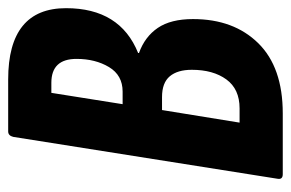

<svg xmlns="http://www.w3.org/2000/svg" viewBox="-138 -556 695 458"><g transform="rotate(-90 209.0 -327.5)"><path d="M22 0Q9 0 11 -12L111 -643Q114 -655 124 -655H248Q418 -655 418 -517Q418 -388 311 -345V-343Q350 -329 371 -298Q392 -267 392 -214Q392 -117 334.5 -58.5Q277 0 167 0ZM189 -382H219Q258 -382 277.5 -414.5Q297 -447 297 -492Q297 -552 240 -552H216ZM145 -103H179Q225 -103 248 -134.5Q271 -166 271 -217Q271 -251 255.5 -269.5Q240 -288 206 -288H175Z"/></g></svg>

Font: Sofia Sans Extra Condensed ExtraBold
Style: Italic
Weight: 800
Italic angle: -9°
Designer: Botio Nikoltchev, Ani Petrova
Foundry: lettersoup
Version: Version 4.101; ttfautohint (v1.8.4.7-5d5b)